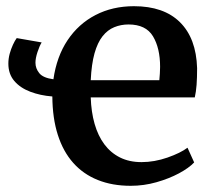

<svg xmlns="http://www.w3.org/2000/svg" viewBox="-20 -589 688 620"><path d="M402 11Q342.5 11 295.8 -7.8Q249 -26.5 216.5 -63Q184 -99.5 166.8 -153.2Q149.5 -207 149 -277.5Q110 -280.5 77.8 -292.8Q45.5 -305 26.2 -327.5Q7 -350 7 -383.5Q7 -399.5 11.2 -415.2Q15.5 -431 21.8 -444.5Q28 -458 34 -466L114.5 -452Q107.5 -440.5 101 -420.8Q94.5 -401 94.5 -386.5Q94.5 -368 106.8 -352.8Q119 -337.5 152.5 -333Q163 -406.5 198.2 -459.2Q233.5 -512 288.5 -540.5Q343.5 -569 412.5 -569Q509 -569 561.2 -517.2Q613.5 -465.5 616.5 -369Q616.5 -338 614.8 -315Q613 -292 609 -274.5H273Q274.5 -227.5 285.5 -189Q296.5 -150.5 317 -123Q337.5 -95.5 367.5 -80.5Q397.5 -65.5 437 -65.5Q478.5 -65.5 520.8 -80.2Q563 -95 585.5 -112L607 -64.5Q590 -46.5 557.8 -29.2Q525.5 -12 485 -0.5Q444.5 11 402 11ZM273 -330H494.5Q495.5 -339.5 496.2 -351.5Q497 -363.5 497 -373Q497 -433.5 474 -471.8Q451 -510 395 -510Q370.5 -510 349 -501.2Q327.5 -492.5 311.2 -472Q295 -451.5 285.2 -416.8Q275.5 -382 273 -330Z"/></svg>

Font: Merriweather 20pt SemiBold
Style: Regular
Weight: 600
Version: Version 2.100